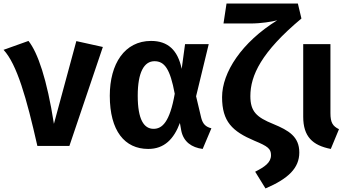

<svg xmlns="http://www.w3.org/2000/svg" viewBox="-35 -820 1958 1079"><path d="M125 -590 -15 -540C60 -459 114 -270 175 0H355L543 -556L394 -589L268 -124C229 -375 177 -525 125 -590Z M814 -590C665 -590 582 -461 582 -282C582 -84 666 17 798 17C889 17 942 -39 976 -129L984 -84C997 -23 1042 9 1104 17L1153 -99C1121 -107 1105 -123 1096 -157L1067 -279L1138 -572H1005L986 -433C964 -539 908 -590 814 -590ZM833 -476C889 -476 921 -434 947 -293C919 -133 876 -96 828 -96C774 -96 739 -148 739 -282C739 -414 775 -476 833 -476Z M1639 -800H1238L1221 -688H1373C1432 -688 1493 -698 1523 -706C1323 -582 1213 -413 1213 -274C1213 -137 1270 -82 1395 -29C1470 2 1488 16 1488 52C1488 94 1452 118 1399 145L1457 239C1586 184 1647 124 1647 37C1647 -52 1588 -87 1501 -123C1407 -161 1372 -193 1372 -280C1372 -396 1434 -528 1659 -716Z M1822 -572H1669V-164C1669 -53 1721 -3 1824 17L1870 -94C1835 -111 1822 -131 1822 -184Z"/></svg>

Font: Glow Sans SC Normal
Style: Bold
Weight: 700
Designer: Ryoko NISHIZUKA (kana, bopomofo & ideographs); Paul D. Hunt (Latin, Greek & Cyrillic); Sandoll Communications, Soo-young
Version: Version 0.93